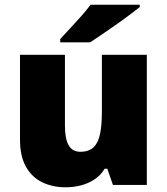

<svg xmlns="http://www.w3.org/2000/svg" viewBox="-20 -786 710 816"><path d="M604 -553V0H460L436 -69H425Q408 -41 381.5 -23.5Q355 -6 323.5 2Q292 10 258 10Q204 10 160 -11Q116 -32 90.5 -77Q65 -122 65 -193V-553H256V-251Q256 -197 271.5 -169Q287 -141 322 -141Q358 -141 378 -160.5Q398 -180 405.5 -218Q413 -256 413 -311V-553ZM574 -756Q556 -742 529 -721.5Q502 -701 471 -679.5Q440 -658 411.5 -638.5Q383 -619 363 -606H236V-620Q253 -639 277 -664.5Q301 -690 325 -717Q349 -744 365 -766H574Z"/></svg>

Font: Noto Sans Armenian Black
Style: Regular
Weight: 900
Version: Version 2.007